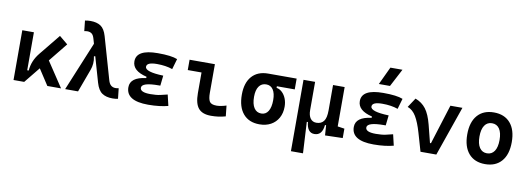

<svg xmlns="http://www.w3.org/2000/svg" viewBox="-72 -1268 5416 1966"><g transform="rotate(10 2636.5 -285.0)"><path d="M77.1 0V-517.6H197.8V-122.6H213.4Q221.2 -225.6 291 -310.5L467.3 -527.3L555.2 -454.6L398.4 -260.3L571.3 0H428.7L321.3 -164.6L188 0Z M613.8 0 823.7 -508.3 809.1 -559.1Q798.8 -595.7 780.8 -609.1Q762.7 -622.6 736.3 -622.6Q722.2 -622.6 703.6 -618.7L691.9 -726.6Q718.8 -732.4 748.5 -732.4Q814.9 -732.4 855.7 -705.3Q896.5 -678.2 917.5 -605.5L1043 -168.5Q1053.2 -131.8 1072.5 -116Q1091.8 -100.1 1119.6 -100.1Q1133.8 -100.1 1152.3 -104L1164.1 3.9Q1137.2 9.8 1107.4 9.8Q1040 9.8 998.3 -18.6Q956.5 -46.9 934.6 -122.6L858.9 -385.7L845.7 -381.3Q854.5 -343.3 851.3 -307.1Q848.1 -271 836.4 -239.7L748 0Z M1477.5 9.8Q1248 9.8 1248 -131.8Q1248 -235.4 1412.1 -255.4V-269.5Q1262.7 -304.7 1262.7 -403.8Q1262.7 -527.3 1485.4 -527.3Q1627.4 -527.3 1689.5 -501.5L1657.7 -392.1Q1588.4 -416.5 1496.1 -416.5Q1389.6 -416.5 1389.6 -369.6Q1389.6 -316.4 1579.1 -310.1L1567.4 -204.1H1551.8Q1375 -204.1 1375 -148.9Q1375 -101.1 1481.4 -101.1Q1543.5 -101.1 1584.5 -110.4Q1625.5 -119.6 1657.7 -127.9L1684.6 -13.7Q1644.5 -2.9 1592.3 3.4Q1540 9.8 1477.5 9.8Z M2130.9 9.8Q2040 9.8 1999.8 -39.1Q1959.5 -87.9 1959.5 -195.3V-410.2H1816.4V-517.6H2079.6V-219.7Q2079.6 -158.2 2096.2 -130.4Q2112.8 -102.5 2169.9 -102.5Q2210 -102.5 2270.5 -121.1L2282.2 -10.7Q2243.2 0 2207.5 4.9Q2171.9 9.8 2130.9 9.8Z M2634.3 9.8Q2525.4 9.8 2465.3 -60.5Q2405.3 -130.9 2405.3 -258.8Q2405.3 -382.3 2465.3 -450Q2525.4 -517.6 2634.3 -517.6H2929.7V-405.3H2743.7V-388.7Q2776.4 -383.3 2802.5 -358.4Q2828.6 -333.5 2843.5 -295.7Q2858.4 -257.8 2858.4 -212.4Q2858.4 -145.5 2830.6 -95.5Q2802.7 -45.4 2752.4 -17.8Q2702.1 9.8 2634.3 9.8ZM2634.3 -102.5Q2680.7 -102.5 2706.1 -143.3Q2731.4 -184.1 2731.4 -258.8Q2731.4 -329.1 2706.1 -367.2Q2680.7 -405.3 2634.3 -405.3Q2585.4 -405.3 2558.8 -367.2Q2532.2 -329.1 2532.2 -258.8Q2532.2 -184.1 2558.8 -143.3Q2585.4 -102.5 2634.3 -102.5Z M3001 224.6V-517.6H3121.6V-224.6Q3121.6 -168.5 3143.8 -137.9Q3166 -107.4 3206.1 -107.4Q3256.3 -107.4 3282.2 -141.1Q3308.1 -174.8 3308.1 -253.9V-517.6H3428.7V-108.4L3500 -97.7V0L3316.9 4.9L3309.6 -99.6H3297.9Q3287.6 9.8 3206.1 9.8Q3131.3 9.8 3120.6 -99.6H3108.9L3126.5 224.6Z M3821.3 9.8Q3591.8 9.8 3591.8 -131.8Q3591.8 -235.4 3755.9 -255.4V-269.5Q3606.4 -304.7 3606.4 -403.8Q3606.4 -527.3 3829.1 -527.3Q3971.2 -527.3 4033.2 -501.5L4001.5 -392.1Q3932.1 -416.5 3839.8 -416.5Q3733.4 -416.5 3733.4 -369.6Q3733.4 -316.4 3922.9 -310.1L3911.1 -204.1H3895.5Q3718.8 -204.1 3718.8 -148.9Q3718.8 -101.1 3825.2 -101.1Q3887.2 -101.1 3928.2 -110.4Q3969.2 -119.6 4001.5 -127.9L4028.3 -13.7Q3988.3 -2.9 3936 3.4Q3883.8 9.8 3821.3 9.8ZM3768.1 -609.4 3855.5 -794.9H3981L3883.8 -609.4Z M4308.6 0 4253.4 -190.4Q4223.6 -293 4188.7 -351.6Q4153.8 -410.2 4099.6 -429.7L4164.1 -527.3Q4232.4 -502 4273.9 -447.5Q4315.4 -393.1 4342.3 -288.1L4388.7 -105H4398.9L4528.3 -517.6H4653.3L4473.1 0Z M4980.5 9.8Q4870.6 9.8 4809.8 -60.5Q4749 -130.9 4749 -258.8Q4749 -387.2 4809.8 -457.3Q4870.6 -527.3 4980.5 -527.3Q5090.3 -527.3 5151.1 -457.3Q5211.9 -387.2 5211.9 -258.8Q5211.9 -130.9 5151.1 -60.5Q5090.3 9.8 4980.5 9.8ZM4980.5 -102.5Q5030.8 -102.5 5057.9 -143.3Q5085 -184.1 5085 -258.8Q5085 -334 5057.9 -374.5Q5030.8 -415 4980.5 -415Q4930.7 -415 4903.3 -374.5Q4876 -334 4876 -258.8Q4876 -184.1 4903.3 -143.3Q4930.7 -102.5 4980.5 -102.5Z"/></g></svg>

Font: Caskaydia Cove SemiBold
Style: Regular
Weight: 600
Monospace: yes
Designer: Aaron Bell
Foundry: Saja Typeworks
Version: Version 4.300; ttfautohint (v1.8.3)